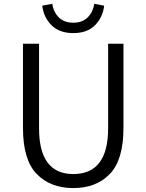

<svg xmlns="http://www.w3.org/2000/svg" viewBox="-20 -958 756 991"><path d="M98.6 -296.9V-732.4H181.6V-295.9Q181.6 -59.6 358.4 -59.6Q538.1 -59.6 538.1 -295.9V-732.4H617.2V-296.9Q617.2 -132.8 546.9 -60.1Q476.6 12.7 358.4 12.7Q240.2 12.7 169.4 -60.1Q98.6 -132.8 98.6 -296.9ZM198.2 -928.7 250 -938.5Q255.9 -895.5 283.7 -868.2Q311.5 -840.8 358.4 -840.8Q405.3 -840.8 432.6 -868.2Q460 -895.5 466.8 -938.5L517.6 -928.7Q510.7 -868.2 470.2 -827.6Q429.7 -787.1 358.4 -787.1Q287.1 -787.1 246.1 -827.6Q205.1 -868.2 198.2 -928.7Z"/></svg>

Font: Gen Shin Gothic Normal
Style: Regular
Weight: 300
Designer: [Source Han Sans]
Ryoko NISHIZUKA  (kana & ideographs); Paul D. Hunt (Latin, Greek & Cyrillic); Wenlong ZHANG  (bopomofo
Version: Version 1.002.20150607